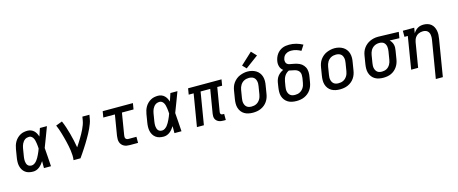

<svg xmlns="http://www.w3.org/2000/svg" viewBox="-50 -1569 6101 2558"><g transform="rotate(-15 3000.0 -290.0)"><path d="M222 8Q192 8 164 1.5Q136 -5 113.5 -22Q91 -39 77 -63Q63 -87 57 -114.5Q51 -142 52 -172Q53 -202 58 -231L76 -341Q80 -366 88 -391Q96 -416 109.5 -439.5Q123 -463 143 -482.5Q163 -502 186.5 -515Q210 -528 235.5 -533Q261 -538 287 -538Q312 -538 335 -529Q358 -520 375 -503.5Q392 -487 403 -466Q414 -445 421 -422Q430 -449 439 -476Q448 -503 457 -530H554Q528 -462 502.5 -393Q477 -324 450 -256Q456 -192 459.5 -128Q463 -64 468 0H371Q371 -24 371 -48Q371 -72 371 -96Q358 -76 342.5 -57Q327 -38 308 -23Q289 -8 266.5 0Q244 8 222 8ZM222 -76Q242 -76 261 -88.5Q280 -101 293.5 -117.5Q307 -134 317.5 -153Q328 -172 337.5 -191.5Q347 -211 355 -230.5Q363 -250 370 -270Q369 -289 367.5 -307.5Q366 -326 363 -344.5Q360 -363 356 -381Q352 -399 343.5 -415Q335 -431 320.5 -442.5Q306 -454 287 -454Q272 -454 256.5 -450Q241 -446 228 -436.5Q215 -427 205 -414Q195 -401 188 -386.5Q181 -372 177 -357Q173 -342 170 -327L152 -217Q150 -202 148.5 -186Q147 -170 148.5 -154.5Q150 -139 154.5 -124.5Q159 -110 168 -98.5Q177 -87 191.5 -81.5Q206 -76 222 -76Z M779 0Q784 -33 782.5 -66.5Q781 -100 776.5 -132.5Q772 -165 765.5 -197Q759 -229 751.5 -260.5Q744 -292 735.5 -323Q727 -354 718 -385Q709 -416 698.5 -446Q688 -476 675 -505L763 -538Q783 -492 798.5 -445Q814 -398 827 -349.5Q840 -301 851 -252Q862 -203 870 -153Q887 -178 903.5 -204Q920 -230 936 -256.5Q952 -283 967 -310Q982 -337 995 -364.5Q1008 -392 1018.5 -420Q1029 -448 1034 -477L1043 -530H1140L1131 -477Q1126 -445 1114 -413.5Q1102 -382 1088 -351Q1074 -320 1057.5 -290Q1041 -260 1024 -230.5Q1007 -201 989 -172Q971 -143 952 -114Q933 -85 914 -56.5Q895 -28 875 0Z M1557 0Q1535 0 1514 -3.5Q1493 -7 1475.5 -16.5Q1458 -26 1444.5 -42Q1431 -58 1425 -77.5Q1419 -97 1419 -118.5Q1419 -140 1422 -162L1469 -446H1309L1323 -530H1740L1726 -446H1566L1517 -148Q1515 -136 1515 -124.5Q1515 -113 1520 -103.5Q1525 -94 1535.5 -89Q1546 -84 1557 -84H1669V0Z M2022 8Q1992 8 1964 1.5Q1936 -5 1913.5 -22Q1891 -39 1877 -63Q1863 -87 1857 -114.5Q1851 -142 1852 -172Q1853 -202 1858 -231L1876 -341Q1880 -366 1888 -391Q1896 -416 1909.5 -439.5Q1923 -463 1943 -482.5Q1963 -502 1986.5 -515Q2010 -528 2035.5 -533Q2061 -538 2087 -538Q2112 -538 2135 -529Q2158 -520 2175 -503.5Q2192 -487 2203 -466Q2214 -445 2221 -422Q2230 -449 2239 -476Q2248 -503 2257 -530H2354Q2328 -462 2302.5 -393Q2277 -324 2250 -256Q2256 -192 2259.5 -128Q2263 -64 2268 0H2171Q2171 -24 2171 -48Q2171 -72 2171 -96Q2158 -76 2142.5 -57Q2127 -38 2108 -23Q2089 -8 2066.5 0Q2044 8 2022 8ZM2022 -76Q2042 -76 2061 -88.5Q2080 -101 2093.5 -117.5Q2107 -134 2117.5 -153Q2128 -172 2137.5 -191.5Q2147 -211 2155 -230.5Q2163 -250 2170 -270Q2169 -289 2167.5 -307.5Q2166 -326 2163 -344.5Q2160 -363 2156 -381Q2152 -399 2143.5 -415Q2135 -431 2120.5 -442.5Q2106 -454 2087 -454Q2072 -454 2056.5 -450Q2041 -446 2028 -436.5Q2015 -427 2005 -414Q1995 -401 1988 -386.5Q1981 -372 1977 -357Q1973 -342 1970 -327L1952 -217Q1950 -202 1948.5 -186Q1947 -170 1948.5 -154.5Q1950 -139 1954.5 -124.5Q1959 -110 1968 -98.5Q1977 -87 1991.5 -81.5Q2006 -76 2022 -76Z M2845 8Q2828 8 2811 5.5Q2794 3 2779 -4Q2764 -11 2752 -22.5Q2740 -34 2734 -49Q2728 -64 2727 -81Q2726 -98 2729 -116L2784 -446H2651L2577 0H2481L2555 -446H2487L2501 -530H2962L2948 -446H2881L2826 -116Q2824 -108 2825.5 -100Q2827 -92 2831.5 -86.5Q2836 -81 2843.5 -78.5Q2851 -76 2859 -76H2877V8Z M3254 8Q3223 8 3193 2Q3163 -4 3137.5 -19Q3112 -34 3094.5 -57.5Q3077 -81 3068.5 -109.5Q3060 -138 3060.5 -169Q3061 -200 3066 -231L3084 -341Q3088 -368 3097.5 -395Q3107 -422 3124 -445.5Q3141 -469 3164 -488Q3187 -507 3213.5 -518Q3240 -529 3267 -535Q3294 -541 3322 -541Q3353 -541 3382.5 -533.5Q3412 -526 3437 -511Q3462 -496 3480 -472.5Q3498 -449 3506.5 -420.5Q3515 -392 3515 -361Q3515 -330 3509 -299L3491 -189Q3487 -162 3477.5 -135.5Q3468 -109 3451.5 -85Q3435 -61 3412 -42.5Q3389 -24 3362.5 -12.5Q3336 -1 3308.5 3.5Q3281 8 3254 8ZM3255 -76Q3272 -76 3289 -79Q3306 -82 3322 -90Q3338 -98 3351 -110.5Q3364 -123 3373.5 -138Q3383 -153 3388.5 -169.5Q3394 -186 3397 -203L3415 -313Q3418 -330 3418.5 -347.5Q3419 -365 3415.5 -381.5Q3412 -398 3404 -412.5Q3396 -427 3382.5 -436.5Q3369 -446 3352 -450Q3335 -454 3318 -454Q3301 -454 3284.5 -450.5Q3268 -447 3252 -439Q3236 -431 3223 -418.5Q3210 -406 3201 -391Q3192 -376 3186.5 -360Q3181 -344 3178 -327L3160 -217Q3157 -200 3156.5 -182.5Q3156 -165 3159.5 -149Q3163 -133 3171 -118.5Q3179 -104 3192 -94Q3205 -84 3221.5 -80Q3238 -76 3255 -76Q3255 -76 3255 -76Q3255 -76 3255 -76ZM3324 -584 3274 -636 3435 -785 3501 -715Z M3855 8Q3824 8 3793.5 2Q3763 -4 3738 -19Q3713 -34 3695 -57.5Q3677 -81 3668.5 -109Q3660 -137 3660.5 -168.5Q3661 -200 3666 -231L3676 -296Q3680 -318 3688.5 -340Q3697 -362 3712 -381Q3727 -400 3746.5 -414.5Q3766 -429 3788 -439Q3773 -450 3762.5 -465Q3752 -480 3746.5 -498Q3741 -516 3740 -535.5Q3739 -555 3743 -575Q3747 -598 3756 -621Q3765 -644 3779.5 -664.5Q3794 -685 3814 -701Q3834 -717 3856.5 -726.5Q3879 -736 3903 -739.5Q3927 -743 3951 -743Q4001 -743 4047.5 -730Q4094 -717 4136 -694L4089 -621Q4059 -638 4025.5 -648.5Q3992 -659 3956 -659Q3943 -659 3929.5 -657Q3916 -655 3903.5 -650Q3891 -645 3879.5 -637Q3868 -629 3859.5 -618Q3851 -607 3846 -594Q3841 -581 3838 -568Q3836 -551 3840 -533.5Q3844 -516 3857 -505.5Q3870 -495 3887 -491.5Q3904 -488 3921.5 -485Q3939 -482 3955.5 -478.5Q3972 -475 3988.5 -470Q4005 -465 4020.5 -458Q4036 -451 4049 -441Q4062 -431 4073 -418Q4084 -405 4091.5 -390.5Q4099 -376 4103 -359Q4107 -342 4108 -324.5Q4109 -307 4107 -289Q4105 -271 4102 -254L4091 -189Q4087 -162 4077.5 -135.5Q4068 -109 4051.5 -85Q4035 -61 4012 -42.5Q3989 -24 3963 -12.5Q3937 -1 3909.5 3.5Q3882 8 3855 8ZM3855 -76Q3872 -76 3889 -79Q3906 -82 3921.5 -90Q3937 -98 3950.5 -110.5Q3964 -123 3973.5 -138Q3983 -153 3988.5 -169.5Q3994 -186 3997 -203L4008 -267Q4011 -289 4010.5 -310Q4010 -331 4001 -348.5Q3992 -366 3975.5 -377.5Q3959 -389 3939.5 -394Q3920 -399 3899.5 -402.5Q3879 -406 3859 -411Q3840 -402 3824 -388Q3808 -374 3797.5 -356.5Q3787 -339 3780.5 -320Q3774 -301 3771 -282L3760 -217Q3757 -200 3756.5 -182.5Q3756 -165 3759.5 -149Q3763 -133 3771 -118.5Q3779 -104 3792 -94Q3805 -84 3821.5 -80Q3838 -76 3855 -76Z M4454 8Q4423 8 4393 2Q4363 -4 4337.5 -19Q4312 -34 4294.5 -57.5Q4277 -81 4268.5 -109.5Q4260 -138 4260.5 -169Q4261 -200 4266 -231L4284 -341Q4288 -368 4297.5 -395Q4307 -422 4324 -445.5Q4341 -469 4364 -488Q4387 -507 4413.5 -518Q4440 -529 4467 -535Q4494 -541 4522 -541Q4553 -541 4582.5 -533.5Q4612 -526 4637 -511Q4662 -496 4680 -472.5Q4698 -449 4706.5 -420.5Q4715 -392 4715 -361Q4715 -330 4709 -299L4691 -189Q4687 -162 4677.5 -135.5Q4668 -109 4651.5 -85Q4635 -61 4612 -42.5Q4589 -24 4562.5 -12.5Q4536 -1 4508.5 3.5Q4481 8 4454 8ZM4455 -76Q4472 -76 4489 -79Q4506 -82 4522 -90Q4538 -98 4551 -110.5Q4564 -123 4573.5 -138Q4583 -153 4588.5 -169.5Q4594 -186 4597 -203L4615 -313Q4618 -330 4618.5 -347.5Q4619 -365 4615.5 -381.5Q4612 -398 4604 -412.5Q4596 -427 4582.5 -436.5Q4569 -446 4552 -450Q4535 -454 4518 -454Q4501 -454 4484.5 -450.5Q4468 -447 4452 -439Q4436 -431 4423 -418.5Q4410 -406 4401 -391Q4392 -376 4386.5 -360Q4381 -344 4378 -327L4360 -217Q4357 -200 4356.5 -182.5Q4356 -165 4359.5 -149Q4363 -133 4371 -118.5Q4379 -104 4392 -94Q4405 -84 4421.5 -80Q4438 -76 4455 -76Q4455 -76 4455 -76Q4455 -76 4455 -76Z M5053 8Q5022 8 4992 2Q4962 -4 4937 -19Q4912 -34 4894.5 -57.5Q4877 -81 4868.5 -109.5Q4860 -138 4860.5 -169Q4861 -200 4866 -231L4884 -341Q4888 -368 4897.5 -394Q4907 -420 4923.5 -443Q4940 -466 4962.5 -484.5Q4985 -503 5010.5 -514.5Q5036 -526 5063 -532Q5090 -538 5117 -538Q5121 -538 5125 -538Q5129 -538 5133 -538L5407 -530L5393 -446L5259 -450Q5274 -437 5284.5 -420Q5295 -403 5300.5 -383Q5306 -363 5305.5 -341.5Q5305 -320 5301 -299L5283 -189Q5279 -162 5270 -136Q5261 -110 5245 -86Q5229 -62 5207 -43Q5185 -24 5159.5 -12.5Q5134 -1 5106.5 3.5Q5079 8 5053 8ZM5054 -76Q5071 -76 5087.5 -79.5Q5104 -83 5119 -91Q5134 -99 5146.5 -112Q5159 -125 5167.5 -139.5Q5176 -154 5181 -170Q5186 -186 5189 -203L5207 -313Q5210 -329 5210.5 -345.5Q5211 -362 5209 -377Q5207 -392 5200.5 -406.5Q5194 -421 5183.5 -431.5Q5173 -442 5158 -447.5Q5143 -453 5127 -454H5119Q5117 -454 5115 -454Q5113 -454 5111 -454Q5095 -454 5078.5 -449.5Q5062 -445 5047.5 -437Q5033 -429 5020.5 -416.5Q5008 -404 4999.5 -389.5Q4991 -375 4986 -359Q4981 -343 4978 -327L4960 -217Q4957 -200 4956.5 -182.5Q4956 -165 4959.5 -149Q4963 -133 4971 -118.5Q4979 -104 4991.5 -94Q5004 -84 5020.5 -80Q5037 -76 5054 -76Z M5721 205 5807 -313Q5810 -330 5810.5 -347Q5811 -364 5808.5 -380Q5806 -396 5799 -410.5Q5792 -425 5780 -435Q5768 -445 5752 -449.5Q5736 -454 5719 -454Q5703 -454 5688 -451Q5673 -448 5658 -441Q5643 -434 5630.5 -422.5Q5618 -411 5609.5 -397.5Q5601 -384 5596 -368.5Q5591 -353 5588 -338L5532 0H5436L5509 -446H5463V-530H5620L5608 -456Q5619 -475 5634.5 -491Q5650 -507 5668.5 -518Q5687 -529 5708 -533.5Q5729 -538 5749 -538Q5778 -538 5805 -530Q5832 -522 5852.5 -505Q5873 -488 5885.5 -464Q5898 -440 5903.5 -412.5Q5909 -385 5907.5 -356.5Q5906 -328 5901 -299L5818 205Z"/></g></svg>

Font: Iosevka Slab MdExObl
Style: Regular
Weight: 500
Width: 7
Italic angle: -9°
Monospace: yes
Designer: Belleve Invis
Foundry: Belleve Invis
Version: Version 11.1.1; ttfautohint (v1.8.3)